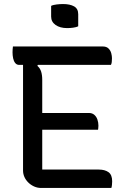

<svg xmlns="http://www.w3.org/2000/svg" viewBox="-20 -930 640 950"><path d="M44 -700H489Q507 -700 517 -690Q527 -680 530.5 -666.5Q534 -653 534 -642Q534 -631 533 -623Q532 -615 529 -609H74Q63 -609 55.5 -618Q48 -627 45 -641.5Q42 -656 42 -671Q42 -678 42.5 -685.5Q43 -693 44 -700ZM149 -371H420Q436 -371 446.5 -362Q457 -353 462 -338.5Q467 -324 467 -308Q467 -304 466.5 -300.5Q466 -297 466 -294Q466 -291 465 -288H149ZM183 0Q165 0 148.5 -7.5Q132 -15 119.5 -27.5Q107 -40 100.5 -55Q94 -70 94 -86Q94 -139 94 -195.5Q94 -252 94 -309Q94 -366 94 -421.5Q94 -477 94 -530.5Q94 -584 94 -633H178L165 -604Q178 -593 183.5 -576Q189 -559 189 -534Q189 -481 189 -425Q189 -369 189 -313Q189 -257 189 -201Q189 -145 189 -91H469Q499 -91 517 -78Q535 -65 535 -33Q535 -24 534 -15Q533 -6 531 0ZM233 -901Q239 -904 246 -905.5Q253 -907 260.5 -908Q268 -909 276.5 -909.5Q285 -910 292 -910Q326 -910 346.5 -898.5Q367 -887 367 -860V-800Q361 -797 354.5 -795.5Q348 -794 341.5 -793Q335 -792 327.5 -791.5Q320 -791 312 -791Q277 -791 255 -806.5Q233 -822 233 -848Z"/></svg>

Font: Recursive Monospace Casual
Style: Regular
Weight: 400
Version: Version 1.047